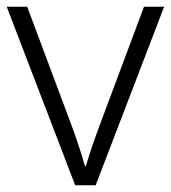

<svg xmlns="http://www.w3.org/2000/svg" viewBox="-20 -552 509 572"><path d="M204 0H265L469 -532H409L277 -179C261 -136 245 -90 236 -57H233C224 -90 209 -136 193 -179L61 -532H0Z"/></svg>

Font: Noto Sans Sinhala UI Light
Style: Regular
Weight: 300
Designer: Jelle Bosma - Monotype Design Team
Foundry: Monotype Imaging Inc.
Version: Version 2.006